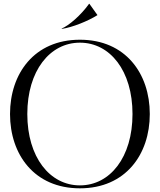

<svg xmlns="http://www.w3.org/2000/svg" viewBox="-20 -1010 870 1044"><path d="M414.5 14C662.5 14 794.5 -170 794.5 -390C794.5 -610 662.5 -794 414.5 -794C166.5 -794 34.5 -610 34.5 -390C34.5 -170 166.5 14 414.5 14ZM414.5 -2C251 -2 128.5 -155 128.5 -390C128.5 -625 251 -778 414.5 -778C578.5 -778 700.5 -625 700.5 -390C700.5 -155 578.5 -2 414.5 -2ZM464.5 -989.5C419.5 -926.5 354.5 -871 315 -854.5L316.5 -853C373.5 -861 459.5 -896 509.5 -927.5V-928.5L466 -989.5Z"/></svg>

Font: Beautique Display
Style: Regular
Weight: 400
Designer: Nhat-Quang Ngo
Version: Version 1.100;Glyphs 3.2.3 (3260)